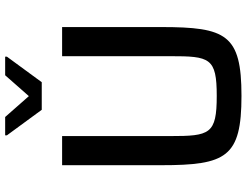

<svg xmlns="http://www.w3.org/2000/svg" viewBox="-126 -823 957 745"><g transform="rotate(-90 352.5 -450.5)"><path d="M200 -902 299 -767H406L505 -902V-909H433L352 -817L271 -909H200ZM353 8C591 8 620 -51 620 -304V-688H507V-269C507 -115 501 -88 353 -88C204 -88 197 -115 197 -269V-688H84V-304C84 -51 115 8 353 8Z"/></g></svg>

Font: Saira UNSAM Medium
Style: Regular
Weight: 500
Designer: Hector Gatti with collaboration of the Omnibus-Type team
Foundry: Omnibus-Type
Version: Version 0.072;PS 000.072;hotconv 1.0.88;makeotf.lib2.5.64775